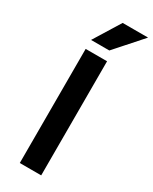

<svg xmlns="http://www.w3.org/2000/svg" viewBox="-248 -1038 870 1093"><g transform="rotate(30 187.0 -491.5)"><path d="M207 -983.4H374L219.7 -809.6H99.6ZM98.6 0V-750H239.3V0Z"/></g></svg>

Font: Mgen+ 1c bold
Style: Bold
Weight: 700
Designer: [Source Han Sans]
Ryoko NISHIZUKA  (kana & ideographs); Paul D. Hunt (Latin, Greek & Cyrillic); Wenlong ZHANG  (bopomofo
Version: Version 1.059.20150602